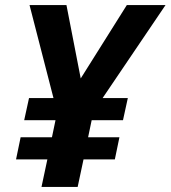

<svg xmlns="http://www.w3.org/2000/svg" viewBox="-20 -734 670 754"><path d="M143 0H285L308 -108H431L449 -195H326L340 -262H463L482 -349H383L630 -714H478L297 -426L241 -714H96L190 -349H94L75 -262H198L184 -195H61L43 -108H166Z"/></svg>

Font: Noto Sans
Style: Bold Italic
Weight: 700
Italic angle: -12°
Designer: Monotype Design Team
Foundry: Monotype Imaging Inc.
Version: Version 2.013